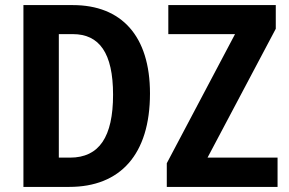

<svg xmlns="http://www.w3.org/2000/svg" viewBox="-20 -734 1133 754"><path d="M569 -367C569 -593 457 -714 266 -714H72V0H252C452 0 569 -127 569 -367ZM1070 0V-115H795L1063 -621V-714H641V-600H903L635 -93V0ZM424 -362C424 -197 370 -115 255 -115H211V-600H266C370 -600 424 -526 424 -362Z"/></svg>

Font: Noto Sans Display SemiCondensed
Style: Bold
Weight: 700
Width: 4
Designer: Monotype Design Team
Foundry: Monotype Imaging Inc.
Version: Version 1.900